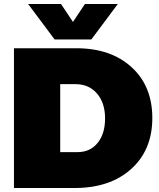

<svg xmlns="http://www.w3.org/2000/svg" viewBox="-20 -943 799 963"><path d="M121 -923H286L346 -833L406 -923H571L438 -745H254ZM363 -701Q536 -701 640 -606Q744 -511 744 -351Q744 -191 638 -95.5Q532 0 354 0H50V-701ZM369 -180Q432 -180 469.5 -226Q507 -272 507 -349Q507 -427 466.5 -474Q426 -521 358 -521H282V-180Z"/></svg>

Font: MontserratBlack
Style: Regular
Weight: 900
Designer: Julieta Ulanovsky
Foundry: Julieta Ulanovsky
Version: Version 4.000